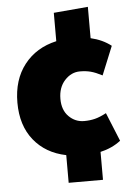

<svg xmlns="http://www.w3.org/2000/svg" viewBox="-54 -671 564 836"><g transform="rotate(-5 228.5 -253.0)"><path d="M400 -163 451 -38Q414 -9 362 3V125H212V4Q123 -14 71.5 -78Q20 -142 20 -242Q20 -342 71.5 -408Q123 -474 212 -494V-618L362 -631V-494Q414 -482 451 -453L400 -328Q371 -343 350 -348.5Q329 -354 303 -354Q265 -354 236.5 -323Q208 -292 208 -242Q208 -193 236 -165Q264 -137 303 -137Q328 -137 350 -142.5Q372 -148 400 -163Z"/></g></svg>

Font: Catamaran
Style: Regular
Weight: 900
Designer: Pria Ravichandran
Version: Version 1.001;PS 001.000;hotconv 1.0.70;makeotf.lib2.5.58329